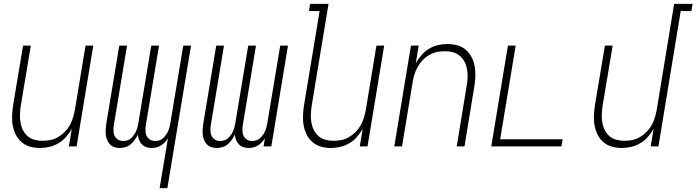

<svg xmlns="http://www.w3.org/2000/svg" viewBox="-20 -755 3591 990"><path d="M186 8Q159 8 134.5 1Q110 -6 91 -22.5Q72 -39 61 -61.5Q50 -84 45.5 -109.5Q41 -135 42.5 -162Q44 -189 48 -215L99 -520H139L87 -209Q84 -188 83 -166.5Q82 -145 85.5 -124Q89 -103 98 -85Q107 -67 122 -53.5Q137 -40 157.5 -34.5Q178 -29 200 -29Q220 -29 240 -33Q260 -37 278.5 -47.5Q297 -58 313 -74Q329 -90 339.5 -108.5Q350 -127 356 -147Q362 -167 366 -187L421 -520H461L375 0H335L350 -90Q337 -68 320 -48.5Q303 -29 280.5 -16Q258 -3 234 2.5Q210 8 186 8Z M803 215 846 -42Q839 -31 830 -21.5Q821 -12 810 -5Q799 2 786.5 5Q774 8 762 8Q747 8 734 3.5Q721 -1 711.5 -11Q702 -21 697 -34Q692 -47 691 -61Q684 -47 675 -34Q666 -21 654 -11Q642 -1 627 3.5Q612 8 597 8Q583 8 569.5 3.5Q556 -1 547 -10.5Q538 -20 532.5 -33Q527 -46 525.5 -60Q524 -74 525 -88.5Q526 -103 528 -117L595 -520H635L567 -110Q565 -96 565 -81.5Q565 -67 571 -54.5Q577 -42 588.5 -35Q600 -28 615 -28Q626 -28 637 -31.5Q648 -35 656.5 -43Q665 -51 671.5 -60.5Q678 -70 682.5 -80.5Q687 -91 689.5 -102Q692 -113 694 -124L760 -520H800L732 -110Q730 -96 730 -81.5Q730 -67 736 -54.5Q742 -42 753.5 -35Q765 -28 780 -28Q791 -28 802 -31.5Q813 -35 821.5 -43Q830 -51 836.5 -60.5Q843 -70 847.5 -80.5Q852 -91 854.5 -102Q857 -113 859 -124L925 -520H965L843 215Z M1262 8Q1247 8 1234 3.5Q1221 -1 1211.5 -11Q1202 -21 1197 -34Q1192 -47 1191 -61Q1184 -47 1175 -34Q1166 -21 1154 -11Q1142 -1 1127 3.5Q1112 8 1097 8Q1083 8 1069.5 3.5Q1056 -1 1047 -10.5Q1038 -20 1032.5 -33Q1027 -46 1025.5 -60Q1024 -74 1025 -88.5Q1026 -103 1028 -117L1095 -520H1135L1067 -110Q1065 -96 1065 -81.5Q1065 -67 1071 -54.5Q1077 -42 1088.5 -35Q1100 -28 1115 -28Q1126 -28 1137 -31.5Q1148 -35 1156.5 -43Q1165 -51 1171.5 -60.5Q1178 -70 1182.5 -80.5Q1187 -91 1189.5 -102Q1192 -113 1194 -124L1260 -520H1300L1232 -110Q1230 -96 1230 -81.5Q1230 -67 1236 -54.5Q1242 -42 1253.5 -35Q1265 -28 1280 -28Q1291 -28 1302 -31.5Q1313 -35 1321.5 -43Q1330 -51 1336.5 -60.5Q1343 -70 1347.5 -80.5Q1352 -91 1354.5 -102Q1357 -113 1359 -124L1425 -520H1465L1379 0H1339L1346 -42Q1339 -31 1330 -21.5Q1321 -12 1310 -5Q1299 2 1286.5 5Q1274 8 1262 8Z M1686 8Q1659 8 1634.5 1Q1610 -6 1591 -22.5Q1572 -39 1561 -61.5Q1550 -84 1545.5 -109.5Q1541 -135 1542.5 -162Q1544 -189 1548 -215L1628 -698H1573L1579 -735H1674L1587 -209Q1584 -188 1583 -166.5Q1582 -145 1585.5 -124Q1589 -103 1598 -85Q1607 -67 1622 -53.5Q1637 -40 1657.5 -34.5Q1678 -29 1700 -29Q1720 -29 1740 -33Q1760 -37 1778.5 -47.5Q1797 -58 1813 -74Q1829 -90 1839.5 -108.5Q1850 -127 1856 -147Q1862 -167 1866 -187L1921 -520H1961L1875 0H1835L1850 -90Q1837 -68 1820 -48.5Q1803 -29 1780.5 -16Q1758 -3 1734 2.5Q1710 8 1686 8Z M2013 0 2099 -520H2139L2124 -430Q2137 -452 2154 -471.5Q2171 -491 2193 -504Q2215 -517 2239 -522.5Q2263 -528 2287 -528Q2314 -528 2339 -521Q2364 -514 2382.5 -497.5Q2401 -481 2412.5 -458.5Q2424 -436 2428 -410.5Q2432 -385 2431 -358Q2430 -331 2425 -305L2375 0H2335L2386 -311Q2390 -332 2391 -353.5Q2392 -375 2388.5 -396Q2385 -417 2376 -435Q2367 -453 2351.5 -466.5Q2336 -480 2316 -485.5Q2296 -491 2274 -491Q2254 -491 2234 -487Q2214 -483 2195 -472.5Q2176 -462 2160.5 -446Q2145 -430 2134.5 -411.5Q2124 -393 2117.5 -373Q2111 -353 2108 -333L2053 0Z M2513 0 2599 -520H2639L2559 -37H2881L2875 0Z M3186 8Q3159 8 3134.5 1Q3110 -6 3091 -22.5Q3072 -39 3061 -61.5Q3050 -84 3045.5 -109.5Q3041 -135 3042.5 -162Q3044 -189 3048 -215L3099 -520H3139L3087 -209Q3084 -188 3083 -166.5Q3082 -145 3085.5 -124Q3089 -103 3098 -85Q3107 -67 3122 -53.5Q3137 -40 3157.5 -34.5Q3178 -29 3200 -29Q3220 -29 3240 -33Q3260 -37 3278.5 -47.5Q3297 -58 3313 -74Q3329 -90 3339.5 -108.5Q3350 -127 3356 -147Q3362 -167 3366 -187L3456 -735H3551L3545 -698H3490L3375 0H3335L3350 -90Q3337 -68 3320 -48.5Q3303 -29 3280.5 -16Q3258 -3 3234 2.5Q3210 8 3186 8Z"/></svg>

Font: Iosevka Extralight Oblique
Style: Regular
Weight: 200
Italic angle: -9°
Monospace: yes
Designer: Belleve Invis
Foundry: Belleve Invis
Version: Version 32.5.0; ttfautohint (v1.8.4)